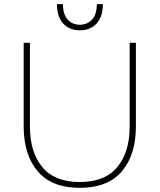

<svg xmlns="http://www.w3.org/2000/svg" viewBox="-20 -894 768 924"><path d="M634 -688V-285Q634 -149 566.5 -69.5Q499 10 364 10Q229 10 161.5 -69.5Q94 -149 94 -285V-688H124V-285Q124 -162 183.5 -90Q243 -18 364 -18Q485 -18 544.5 -90Q604 -162 604 -285V-688ZM364 -748Q314 -748 284 -781Q254 -814 254 -874H283Q283 -825 305.5 -800Q328 -775 364 -775Q400 -775 423 -800Q446 -825 446 -874H475Q475 -814 445 -781Q415 -748 364 -748Z"/></svg>

Font: Roundo ExtraLight
Style: Regular
Weight: 250
Designer: Namrata Goyal (Gurmukhi), Shiva Nallaperumal (Latin)
Foundry: Indian Type Foundry
Version: Version 1.000;PS 1.0;hotconv 1.0.88;makeotf.lib2.5.647800